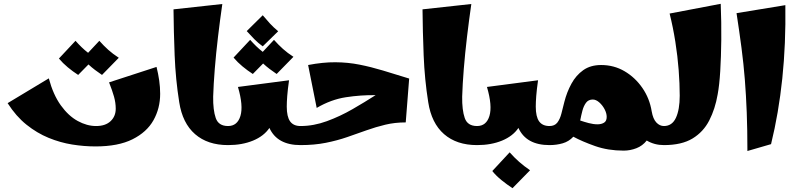

<svg xmlns="http://www.w3.org/2000/svg" viewBox="-20 -761 4179 1007"><path d="M481 7Q421 7 358.5 -3Q296 -13 235 -38Q174 -63 119 -107Q64 -151 20 -220L236 -350Q259 -264 299 -208.5Q339 -153 387.5 -126.5Q436 -100 484 -100Q533 -100 560 -125.5Q587 -151 587 -191Q587 -222 578 -254Q569 -286 552 -329L801 -410Q810 -374 815 -339Q820 -304 820 -269Q820 -193 785 -130.5Q750 -68 675 -30.5Q600 7 481 7ZM390 -368Q362 -386 335.5 -408Q309 -430 289 -454L376 -547Q392 -529 408 -513.5Q424 -498 442 -484L501 -547Q524 -521 548 -499.5Q572 -478 603 -458L515 -368Q497 -380 478.5 -394Q460 -408 444 -423Z M1176 0Q1069 0 1003 -57.5Q937 -115 920 -225Q901 -344 896 -470.5Q891 -597 890 -712L1146 -740Q1134 -657 1123.5 -569Q1113 -481 1106.5 -400Q1100 -319 1098 -254Q1097 -184 1111.5 -142Q1126 -100 1176 -100L1196 -50Z M1176 0V-100Q1225 -100 1241 -153Q1257 -206 1228 -305L1496 -340Q1489 -291 1486.5 -258Q1484 -225 1484 -202Q1484 -149 1501.5 -124.5Q1519 -100 1556 -100L1576 -50L1556 0Q1434 0 1393 -90Q1364 -47 1307 -23.5Q1250 0 1176 0ZM1358 -518Q1334 -535 1314 -555.5Q1294 -576 1274 -598L1358 -681Q1378 -657 1396 -637.5Q1414 -618 1439 -597ZM1306 -373Q1278 -391 1251.5 -413Q1225 -435 1205 -459L1292 -552Q1308 -534 1324 -518.5Q1340 -503 1358 -489L1417 -552Q1440 -526 1464 -504.5Q1488 -483 1519 -463L1431 -373Q1413 -385 1394.5 -399Q1376 -413 1360 -428Z M1556 0V-100Q1625 -100 1694.5 -125.5Q1764 -151 1829 -188.5Q1894 -226 1950 -262Q1872 -263 1794 -251Q1716 -239 1641 -195L1596 -420Q1674 -435 1739.5 -434.5Q1805 -434 1865.5 -422Q1926 -410 1989 -391Q2052 -372 2126 -349L2108 -119Q2051 -119 2001 -107Q1951 -95 1902 -77.5Q1853 -60 1801 -42Q1749 -24 1689 -12Q1629 0 1556 0Z M2482 0Q2375 0 2309 -57.5Q2243 -115 2226 -225Q2207 -344 2202 -470.5Q2197 -597 2196 -712L2452 -740Q2440 -657 2429.5 -569Q2419 -481 2412.5 -400Q2406 -319 2404 -254Q2403 -184 2417.5 -142Q2432 -100 2482 -100L2502 -50Z M2482 0V-100Q2531 -100 2547 -153Q2563 -206 2534 -305L2802 -340Q2795 -291 2792.5 -258Q2790 -225 2790 -202Q2790 -149 2807.5 -124.5Q2825 -100 2862 -100L2882 -50L2862 0Q2740 0 2699 -90Q2670 -47 2613 -23.5Q2556 0 2482 0ZM2668 226Q2639 207 2610.5 184Q2582 161 2562 136L2653 38Q2678 66 2703 88Q2728 110 2760 132Z M3251 29Q3169 29 3101 5Q3033 -19 2987 -44Q2964 -19 2931.5 -9.5Q2899 0 2862 0V-100Q2889 -100 2903 -118Q2917 -136 2924.5 -165.5Q2932 -195 2940 -227Q2953 -278 2977 -322Q3001 -366 3039 -393Q3077 -420 3133 -420Q3200 -420 3255.5 -387.5Q3311 -355 3349 -300Q3387 -245 3398 -177Q3405 -137 3422.5 -118.5Q3440 -100 3462 -100L3482 -50L3462 0Q3412 0 3372 -24Q3350 4 3317.5 16.5Q3285 29 3251 29ZM3089 -239Q3066 -239 3053.5 -222Q3041 -205 3034.5 -180Q3028 -155 3023 -129Q3043 -122 3067.5 -115.5Q3092 -109 3114 -109Q3134 -109 3148 -117.5Q3162 -126 3162 -148Q3162 -167 3151 -188Q3140 -209 3123 -224Q3106 -239 3089 -239Z M3462 0V-100Q3505 -100 3525 -143Q3545 -186 3545 -259Q3545 -321 3539.5 -393.5Q3534 -466 3522 -542Q3510 -618 3492 -690L3760 -741Q3764 -644 3763 -553Q3762 -462 3757.5 -388Q3753 -314 3744 -266Q3731 -190 3700 -129.5Q3669 -69 3612 -34.5Q3555 0 3462 0Z M3900 31Q3900 -80 3896.5 -171Q3893 -262 3886.5 -344Q3880 -426 3869 -510Q3858 -594 3843 -692L4099 -734Q4102 -531 4083 -349.5Q4064 -168 4024 -5Z"/></svg>

Font: Marhey ExtraBold
Style: Regular
Weight: 800
Designer: Nur Syamsi & Bustanul Arifin
Foundry: Namelatype
Version: Version 1.000; ttfautohint (v1.8.4.7-5d5b)